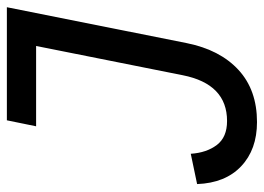

<svg xmlns="http://www.w3.org/2000/svg" viewBox="-122 -616 750 545"><g transform="rotate(-90 252.5 -343.0)"><path d="M505 -698 403 -187Q384 -93 327 -40.5Q270 12 179 12Q101 12 53.5 -33Q6 -78 3 -158L89 -176Q92 -131 114 -102Q136 -73 182 -73Q287 -73 312 -199L395 -615H167L184 -698Z"/></g></svg>

Font: IBM Plex Sans Text
Style: Italic
Weight: 450
Italic angle: -11°
Designer: Mike Abbink, Paul van der Laan, Pieter van Rosmalen
Foundry: Bold Monday
Version: Version 3.005